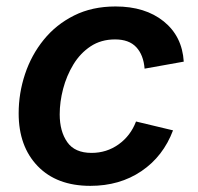

<svg xmlns="http://www.w3.org/2000/svg" viewBox="-20 -573 622 603"><path d="M263.7 10.7Q158.2 10.7 98.4 -51.3Q38.6 -113.3 38.6 -216.8Q38.6 -280.3 58.6 -340.3Q78.6 -400.4 117.4 -448.2Q156.2 -496.1 212.9 -524.4Q269.5 -552.7 342.8 -552.7Q436 -552.7 494.1 -505.9Q552.2 -459 557.1 -379.4L434.1 -357.4Q430.7 -400.4 408 -424.8Q385.3 -449.2 341.3 -449.2Q297.4 -449.2 264.6 -427.5Q231.9 -405.8 210.4 -370.4Q189 -335 178.2 -293.9Q167.5 -252.9 167.5 -213.9Q167.5 -160.6 191.2 -126.7Q214.8 -92.8 267.6 -92.8Q314.9 -92.8 352.5 -119.6Q390.1 -146.5 407.2 -191.4L523.4 -163.6Q492.7 -82 424.3 -35.6Q356 10.7 263.7 10.7Z"/></svg>

Font: Inter Semi Bold
Style: Italic
Weight: 600
Italic angle: -9.39999°
Designer: Rasmus Andersson
Foundry: rsms
Version: Version 4.000;git-3c8e0fc